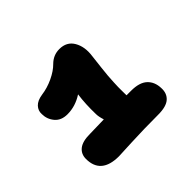

<svg xmlns="http://www.w3.org/2000/svg" viewBox="-118 -1017 776 776"><g transform="rotate(-45 270.0 -629.5)"><path d="M163.1 -391.1Q61 -391.1 61 -478Q61 -505.9 81.3 -522Q101.6 -538.1 144 -538.1Q158.7 -538.1 225.1 -540Q217.8 -563 217.8 -578.1Q216.3 -635.7 223.1 -685.1Q181.6 -658.2 136.2 -658.2Q100.6 -658.2 81.8 -680.7Q63 -703.1 63 -732.9Q62 -752.9 75.9 -767.8Q89.8 -782.7 119.1 -787.1Q152.8 -791.5 186 -807.1Q219.2 -822.8 238.8 -842.8Q264.2 -868.2 298.8 -868.2Q340.8 -868.2 360.1 -835.2Q379.4 -802.2 373 -754.9Q369.1 -723.1 366.2 -696.5Q363.3 -669.9 361.8 -653.6Q360.4 -637.2 359.6 -617.9Q358.9 -598.6 358.6 -591.8Q358.4 -585 358.6 -566.9Q358.9 -548.8 358.9 -543.9H384.8Q432.6 -543.9 455.3 -522.7Q478 -501.5 479 -464.8Q480.5 -433.6 460.4 -415.8Q440.4 -397.9 394 -397.9Q310.1 -397.9 238 -394.5Q166 -391.1 163.1 -391.1Z"/></g></svg>

Font: Shantell Sans Bouncy
Style: Regular
Weight: 800
Designer: Stephen Nixon, Anya Danilova, Shantell Martin
Foundry: Arrow Type
Version: Version 1.006;[9816181b4]